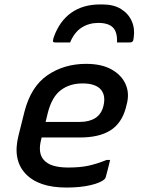

<svg xmlns="http://www.w3.org/2000/svg" viewBox="-20 -832 640 863"><path d="M422 -729Q380 -729 347 -708Q314 -687 295 -641H230Q220 -641 218.5 -645Q217 -649 221 -663Q247 -737 300 -774.5Q353 -812 429 -812H441Q491 -812 524 -791.5Q557 -771 572 -737.5Q587 -704 581 -663Q580 -649 575.5 -645Q571 -641 561 -641H506Q508 -688 487.5 -708.5Q467 -729 422 -729ZM367 -545Q437 -545 482 -519.5Q527 -494 545 -452.5Q563 -411 549 -361L545 -345Q526 -277 475.5 -245.5Q425 -214 339 -214H167L166 -209Q148 -143 178 -112Q207 -79 287 -79Q341 -79 379 -87.5Q417 -96 459 -113H475Q471 -94 465.5 -74.5Q460 -55 455 -35Q454 -31 450 -27Q434 -11 388 0Q342 11 278 11Q153 11 94.5 -51.5Q36 -114 63 -222L90 -330Q119 -443 193.5 -494Q268 -545 367 -545ZM351 -457Q293 -457 253 -426.5Q213 -396 195 -325L185 -284H339Q381 -284 408.5 -301.5Q436 -319 445 -356Q457 -406 430 -433Q419 -444 399.5 -450.5Q380 -457 351 -457Z"/></svg>

Font: Recursive Sn Lnr St Med
Style: Italic
Weight: 500
Italic angle: -15°
Version: Version 1.079;hotconv 1.0.112;makeotfexe 2.5.65598; ttfautoh